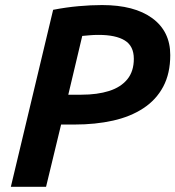

<svg xmlns="http://www.w3.org/2000/svg" viewBox="-20 -720 676 740"><path d="M21.8 0 184.8 -682.2Q235.2 -692 282.8 -696.2Q330.2 -700.5 373.5 -700.5Q497.8 -700.5 567 -649.8Q636.2 -599 636.2 -507.8Q636.2 -437 609.1 -386.1Q582 -335.2 532.5 -302.8Q483 -270.2 415.4 -255.1Q347.8 -240 266.8 -240H215.5L157.5 0ZM243.2 -355H293.5Q355.2 -355 400.5 -369.4Q445.8 -383.8 470.8 -414.5Q495.8 -445.2 495.8 -493.2Q495.8 -542.5 461.1 -564Q426.5 -585.5 360 -585.5Q341 -585.5 326 -584.1Q311 -582.8 297 -581.5Z"/></svg>

Font: Ubuntu Sans
Style: Italic
Weight: 400
Italic angle: -13.5°
Designer: Dalton Maag Ltd
Foundry: Dalton Maag Ltd
Version: Version 1.006